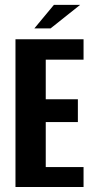

<svg xmlns="http://www.w3.org/2000/svg" viewBox="-20 -748 374 768"><path d="M41.9 0V-591H314.2V-509.3H163V-351H291.5V-259.7H163V-79.7H314.2V0ZM117.4 -634.4 195.6 -728.5H300.5L182.3 -634.4Z"/></svg>

Font: Alumni Sans SC Thin
Style: Regular
Weight: 100
Designer: Robert E. Leuschke
Foundry: Robert E. Leuschke
Version: Version 1.018